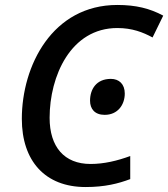

<svg xmlns="http://www.w3.org/2000/svg" viewBox="-20 -744 678 774"><path d="M325 10C403 10 457 -4 505 -22V-115C453 -96 400 -83 345 -83C239 -83 180 -152 180 -269C180 -437 265 -631 453 -631C513 -631 556 -614 595 -593L638 -681C584 -710 528 -724 453 -724C191 -724 68 -479 68 -265C68 -95 162 10 325 10ZM402 -281C455 -281 483 -322 483 -367C483 -405 460 -426 427 -426C368 -426 343 -384 343 -338C343 -305 362 -281 402 -281Z"/></svg>

Font: Noto Sans Medium
Style: Italic
Weight: 500
Italic angle: -12°
Designer: Monotype Design Team
Foundry: Monotype Imaging Inc.
Version: Version 2.013